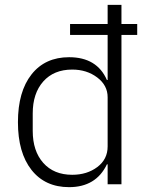

<svg xmlns="http://www.w3.org/2000/svg" viewBox="-20 -760 617 792"><path d="M424 0V-82H421Q376 12 265 12Q166 12 110 -59Q54 -130 54 -256Q54 -382 110 -453Q166 -524 265 -524Q380 -524 421 -430H424V-616H269V-661H424V-740H481V-661H546V-616H481V0ZM278 -39Q339 -39 381.5 -71Q424 -103 424 -156V-359Q424 -408 381 -440.5Q338 -473 278 -473Q202 -473 158.5 -424Q115 -375 115 -292V-220Q115 -137 158.5 -88Q202 -39 278 -39Z"/></svg>

Font: IBM Plex Sans Light
Style: Regular
Weight: 300
Designer: Mike Abbink, Paul van der Laan, Pieter van Rosmalen
Foundry: Bold Monday
Version: Version 3.0